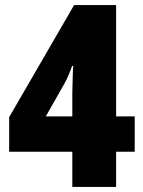

<svg xmlns="http://www.w3.org/2000/svg" viewBox="-20 -734 562 754"><path d="M509 -138H436V0H264V-138H16V-274L271 -714H436V-277H509ZM264 -370Q264 -376 264.5 -392.5Q265 -409 265.5 -427.5Q266 -446 266.5 -460Q267 -474 268 -475H263Q250 -436 232 -404L160 -277H264Z"/></svg>

Font: Noto Sans Lao Condensed Black
Style: Regular
Weight: 900
Width: 3
Designer: Monotype Design Team
Foundry: Monotype Imaging Inc.
Version: Version 2.003; ttfautohint (v1.8.4.7-5d5b)